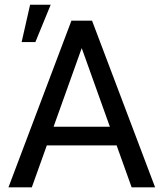

<svg xmlns="http://www.w3.org/2000/svg" viewBox="-20 -799 697 819"><path d="M115.7 0H16.1L284.7 -710.9H372.6L641.6 0H541.5L477.5 -178.7H179.7ZM328.6 -593.8 208.5 -258.3H448.7ZM72.3 -619.6 108.4 -778.8H196.3L130.9 -619.6Z"/></svg>

Font: Bert Sans Medium
Style: Regular
Weight: 500
Designer: Christian Robertson, Adam Twardoch, & Cristiano Sobral
Foundry: Google
Version: Version 12.135;January 10, 2020;FontCreator 12.0.0.2547 64-b